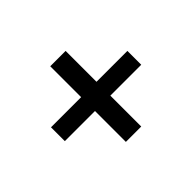

<svg xmlns="http://www.w3.org/2000/svg" viewBox="-103 -695 880 880"><g transform="rotate(-45 337.5 -255.0)"><path d="M89.8 -210V-299.8H285.2V-500H384.8V-299.8H585V-210H384.8V-9.8H285.2V-210Z"/></g></svg>

Font: Copperplate Sans CC Heavy
Style: Regular
Weight: 400
Designer: indestructible type*
Foundry: Cowboy Collective
Version: Version 1.000